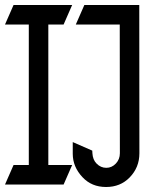

<svg xmlns="http://www.w3.org/2000/svg" viewBox="-20 -748 602 768"><path d="M459 -649.9H283.2L317.4 -728H537.1L537.6 -135.3V-134.8Q537.6 -78.1 498.5 -38.1Q461.4 0 404.3 0Q346.7 0 310.1 -39.1Q271 -80.6 271 -132.8V-179.7L349.1 -145.5L349.6 -135.3Q351.1 -108.9 366.2 -93.8Q382.8 -76.7 405.3 -76.7Q427.2 -76.7 443.4 -93.8Q459.5 -110.8 459.5 -135.3ZM34.2 -728H268.6L234.4 -649.9H173.3V-87.9H268.6L234.4 -9.8H0L34.2 -87.9H95.2V-649.9H0Z"/></svg>

Font: NovaMono
Style: Regular
Weight: 400
Monospace: yes
Version: Version 1.2